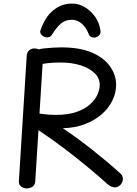

<svg xmlns="http://www.w3.org/2000/svg" viewBox="-20 -1044 769 1078"><path d="M130 -731Q132 -751 144 -761.5Q156 -772 173 -772Q182 -772 190.5 -769.5Q199 -767 206.5 -761.5Q214 -756 218.5 -748.5Q223 -741 222 -730L178 -27Q177 -6 162.5 4Q148 14 130 14Q114 14 99.5 4Q85 -6 86 -27ZM204 -683Q192 -681 183 -684Q174 -687 167 -693.5Q160 -700 156.5 -708.5Q153 -717 153 -725Q153 -742 171.5 -755.5Q190 -769 234 -773Q257 -775 279.5 -776.5Q302 -778 324 -778Q430 -778 498 -748Q566 -718 599 -669.5Q632 -621 632 -567Q632 -524 612 -481.5Q592 -439 553.5 -404.5Q515 -370 459.5 -348Q404 -326 333 -324Q380 -292 421.5 -261.5Q463 -231 502 -200Q541 -169 579 -137Q617 -105 657 -69Q664 -62 667 -54.5Q670 -47 670 -39Q670 -27 664 -16.5Q658 -6 647.5 1Q637 8 625 8Q616 8 606 4Q596 0 585 -9Q545 -45 494.5 -87.5Q444 -130 388.5 -173.5Q333 -217 277 -257Q221 -297 170 -330L189 -408Q200 -407 227 -403Q254 -399 295 -399Q364 -399 411 -416Q458 -433 486.5 -459Q515 -485 527.5 -514Q540 -543 540 -567Q540 -605 511.5 -633Q483 -661 433.5 -677Q384 -693 319 -693Q296 -693 279 -692Q262 -691 245 -689Q228 -687 204 -683ZM508 -833Q486 -833 479 -851Q466 -883 450 -900.5Q434 -918 417 -925.5Q400 -933 384 -933Q348 -933 323.5 -913Q299 -893 273 -851Q267 -841 260 -837.5Q253 -834 245 -834Q228 -834 215 -846.5Q202 -859 207 -873Q232 -948 279 -986Q326 -1024 384 -1024Q422 -1024 456 -1004Q490 -984 514 -950Q538 -916 544 -873Q547 -854 534.5 -843.5Q522 -833 508 -833Z"/></svg>

Font: Playpen Sans
Style: Regular
Weight: 400
Designer: Laura Meseguer, Veronika Burian, José Scaglione, Kostas Bartsokas, Vera Evstafieva, Tom Grace, Yorlmar Campos
Foundry: TypeTogether
Version: Version 2.000